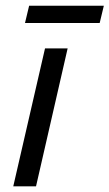

<svg xmlns="http://www.w3.org/2000/svg" viewBox="-20 -659 387 679"><path d="M68.4 -577.6 83 -638.7H347.2L332.5 -577.6ZM26.9 0 139.2 -487.8H219.2L107.4 0Z"/></svg>

Font: HK Grotesk Italic
Style: Regular
Weight: 400
Italic angle: -13°
Designer: Alfredo Marco Pradil and Stefan Peev
Foundry: Hanken Design Co.
Version: Version 1.000;PS 001.000;hotconv 1.0.88;makeotf.lib2.5.64775